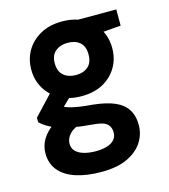

<svg xmlns="http://www.w3.org/2000/svg" viewBox="-113 -618 825 939"><g transform="rotate(-15 299.5 -148.5)"><path d="M286 232Q212 232 157.5 214.5Q103 197 73 161.5Q43 126 43 74Q43 36 62 4Q81 -28 117 -53.5Q153 -79 205 -97L259 -27Q211 -13 190 9.5Q169 32 169 59Q169 82 184 97Q199 112 225 119.5Q251 127 284 127Q317 127 341.5 119.5Q366 112 379 97Q392 82 392 61Q392 32 373.5 16Q355 0 296 -4Q245 -8 204.5 -15.5Q164 -23 134 -33.5Q104 -44 82.5 -57Q61 -70 48 -83V-106L157 -222L259 -191L127 -64L168 -136Q178 -129 189 -123.5Q200 -118 216.5 -113.5Q233 -109 260 -104.5Q287 -100 328 -97Q395 -90 437 -72Q479 -54 499.5 -22Q520 10 520 58Q520 103 495 142.5Q470 182 418.5 207Q367 232 286 232ZM287 -151Q224 -151 178 -176.5Q132 -202 107 -244.5Q82 -287 82 -340Q82 -393 107 -435.5Q132 -478 178 -503.5Q224 -529 287 -529Q352 -529 397.5 -503.5Q443 -478 467.5 -435.5Q492 -393 492 -340Q492 -287 467.5 -244.5Q443 -202 397.5 -176.5Q352 -151 287 -151ZM287 -258Q326 -258 349 -278.5Q372 -299 372 -340Q372 -381 349 -401Q326 -421 287 -421Q250 -421 225.5 -401Q201 -381 201 -340Q201 -299 225 -278.5Q249 -258 287 -258ZM374 -420 352 -517H560V-435Z"/></g></svg>

Font: DM Sans 11pt ExtraBold
Style: Regular
Weight: 800
Version: Version 4.004;gftools[0.9.30]